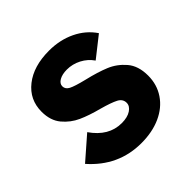

<svg xmlns="http://www.w3.org/2000/svg" viewBox="-141 -623 753 753"><g transform="rotate(-45 236.0 -246.5)"><path d="M17 -89 111 -171Q160 -100 232 -100Q264 -100 283 -112.5Q302 -125 302 -143Q302 -164 281 -175Q260 -186 213 -199Q163 -212 127.5 -228Q92 -244 66.5 -274.5Q41 -305 41 -354Q41 -421 93 -462Q145 -503 231 -503Q291 -503 340 -479.5Q389 -456 418 -413L333 -346Q315 -372 287 -386.5Q259 -401 228 -401Q202 -401 185.5 -391.5Q169 -382 169 -367Q169 -351 186 -342Q203 -333 252 -321Q307 -308 344.5 -292.5Q382 -277 409.5 -245Q437 -213 437 -159Q437 -109 411 -70.5Q385 -32 338.5 -11Q292 10 231 10Q104 10 17 -89Z"/></g></svg>

Font: Hanken Grotesk ExtraBold
Style: Regular
Weight: 800
Designer: Alfredo Marco Pradil
Foundry: Hanken Design Co.
Version: Version 3.014